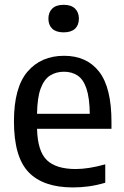

<svg xmlns="http://www.w3.org/2000/svg" viewBox="-20 -790 528 819"><path d="M291 9.5Q164.5 9.5 102 -55.5Q39.5 -120.5 39.5 -272.5Q39.5 -416.5 97.2 -484.2Q155 -552 253.5 -552Q350 -552 402.8 -484.2Q455.5 -416.5 455.5 -270V-240.5H138Q140.5 -144.5 180 -106.8Q219.5 -69 303 -69Q357.5 -69 429 -89V-10.5Q391.5 0.5 358 5Q324.5 9.5 291 9.5ZM253 -484Q219 -484 193.5 -467.8Q168 -451.5 153.5 -412.5Q139 -373.5 138 -304.5H363Q362 -373 348.8 -412.2Q335.5 -451.5 311 -467.8Q286.5 -484 253 -484ZM251.5 -652Q219.5 -652 203 -667.5Q186.5 -683 186.5 -710.5Q186.5 -737.5 203 -753.5Q219.5 -769.5 251.5 -769.5Q283.5 -769.5 300 -753.5Q316.5 -737.5 316.5 -710.5Q316.5 -683 300 -667.5Q283.5 -652 251.5 -652Z"/></svg>

Font: Encode Sans Semi Condensed Medium
Style: Regular
Weight: 500
Width: 4
Designer: Multiple Designers
Foundry: Impallari Type
Version: Version 3.000; ttfautohint (v1.8.3) -l 8 -r 50 -G 200 -x 14 